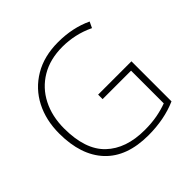

<svg xmlns="http://www.w3.org/2000/svg" viewBox="-183 -902 1088 1088"><g transform="rotate(-45 361.0 -358.0)"><path d="M375 -355H642V-34Q592 -12 534.5 -1Q477 10 414 10Q242 10 152.5 -85.5Q63 -181 63 -355Q63 -462 106 -545.5Q149 -629 230.5 -677.5Q312 -726 425 -726Q483 -726 535 -715Q587 -704 634 -682L617 -646Q569 -669 520.5 -679.5Q472 -690 424 -690Q324 -690 252 -647Q180 -604 141.5 -528.5Q103 -453 103 -356Q103 -186 187 -106Q271 -26 420 -26Q476 -26 521 -34.5Q566 -43 603 -57V-319H375Z"/></g></svg>

Font: Noto Sans Devanagari ExtraLight
Style: Regular
Weight: 200
Designer: Jelle Bosma - Monotype Design Team
Foundry: Monotype Imaging Inc.
Version: Version 2.004; ttfautohint (v1.8.4.7-5d5b)